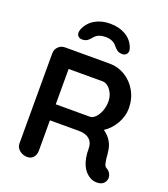

<svg xmlns="http://www.w3.org/2000/svg" viewBox="-164 -1043 1015 1159"><g transform="rotate(20 343.5 -463.5)"><path d="M652 -50Q652 -32 640 -17Q625 1 594 1Q570 1 550 -10Q478 -51 478 -177Q478 -213 454.5 -234Q431 -255 387 -255H200V-61Q200 -34 185.5 -17Q171 0 147 0Q118 0 96.5 -17.5Q75 -35 75 -61V-639Q75 -665 92.5 -682.5Q110 -700 136 -700H424Q476 -700 522 -672Q568 -644 595.5 -595Q623 -546 623 -485Q623 -435 596 -387.5Q569 -340 526 -312Q589 -268 595 -194Q598 -178 598 -163Q602 -132 606 -118.5Q610 -105 624 -98Q637 -90 644.5 -77Q652 -64 652 -50ZM493 -482Q493 -510 482 -533.5Q471 -557 454 -571Q437 -585 419 -585H200V-358H419Q437 -358 454 -375Q471 -392 482 -420.5Q493 -449 493 -482ZM502 -835Q507 -822 507 -813Q507 -798 497.5 -789Q488 -780 473 -780Q453 -780 440.5 -788.5Q428 -797 413 -816Q389 -843 344 -843Q299 -843 275 -816Q260 -797 247.5 -788.5Q235 -780 215 -780Q200 -780 190.5 -788.5Q181 -797 181 -812Q181 -822 185 -833Q204 -879 245.5 -903.5Q287 -928 344 -928Q401 -928 442.5 -904Q484 -880 502 -835Z"/></g></svg>

Font: Quicksand
Style: Bold
Weight: 700
Version: Version 3.000